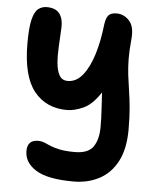

<svg xmlns="http://www.w3.org/2000/svg" viewBox="-54 -559 708 867"><g transform="rotate(5 299.5 -126.0)"><path d="M311 261Q194 261 141 228Q88 195 88 142Q88 92 137 92Q153 92 165.5 97.5Q178 103 195 110Q212 117 238 122.5Q264 128 306 128Q366 128 389 95Q412 62 412 5Q412 -38 409.5 -74Q407 -110 405 -151Q368 -94 327.5 -76Q287 -58 254 -58Q159 -58 104.5 -126Q50 -194 50 -343Q50 -414 59 -450.5Q68 -487 84.5 -500Q101 -513 123 -513Q163 -513 180.5 -490.5Q198 -468 197 -429Q195 -386 192.5 -343Q190 -300 193 -265.5Q196 -231 208 -210Q220 -189 246 -189Q285 -189 314 -225.5Q343 -262 361.5 -322.5Q380 -383 388 -457Q392 -487 403 -499.5Q414 -512 440 -512Q473 -512 497.5 -485.5Q522 -459 516 -400Q511 -349 511.5 -311Q512 -273 516 -239.5Q520 -206 525.5 -171.5Q531 -137 535 -94.5Q539 -52 539 5Q539 93 509.5 149.5Q480 206 428.5 233.5Q377 261 311 261Z"/></g></svg>

Font: Shantell Sans Normal
Style: Regular
Weight: 600
Designer: Stephen Nixon, Anya Danilova, Shantell Martin
Foundry: Arrow Type
Version: Version 1.009;[a7da0bfa3]